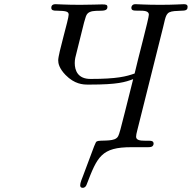

<svg xmlns="http://www.w3.org/2000/svg" viewBox="-20 -703 916 917"><path d="M225 -666C225 -654 235 -652 248 -652H252C296 -651 308 -648 308 -633C308 -611 258 -447 258 -415C258 -401 262 -377 293 -345C336 -301 376 -299 400 -299H409C543 -299 578 -311 616 -325C547 -51 550 -54 536 -43C515 -26 456 -35 443 -28C435 -23 437 -24 377 136C371 151 363 170 363 182C363 189 366 194 375 194C386 194 391 186 394 178C445 45 464 0 608 0H686C698 0 707 -1 711 -8C715 -14 715 -24 708 -28C703 -31 694 -31 683 -31H671C651 -31 630 -33 630 -50C630 -57 632 -67 636 -82L759 -573C773 -631 772 -646 813 -650C852 -654 876 -646 876 -670C876 -681 868 -683 858 -683C847 -683 812 -680 745 -680C675 -680 640 -683 628 -683C621 -683 614 -682 610 -675C606 -669 606 -659 613 -655C618 -652 629 -652 641 -652H647C668 -652 691 -651 691 -633C691 -615 638 -419 623 -352C584 -338 539 -326 412 -326C352 -326 337 -366 337 -402C337 -420 341 -434 345 -449C383 -601 387 -625 397 -637C422 -666 493 -636 493 -669C493 -680 488 -682 467 -682C448 -682 416 -680 363 -680C293 -680 257 -683 245 -683C228 -683 225 -673 225 -666Z"/></svg>

Font: CMU Serif
Style: Italic
Weight: 500
Italic angle: -14.04°
Version: Version 0.7.0